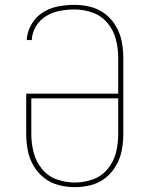

<svg xmlns="http://www.w3.org/2000/svg" viewBox="-20 -763 616 791"><path d="M288 8Q322 8 355 -0.5Q388 -9 414.5 -30Q441 -51 458 -80.5Q475 -110 481.5 -143Q488 -176 488 -210V-525Q488 -559 481.5 -592Q475 -625 458 -654.5Q441 -684 414 -705Q387 -726 354 -734.5Q321 -743 287 -743Q253 -743 219 -736.5Q185 -730 156 -711.5Q127 -693 109.5 -662.5Q92 -632 90 -598H111Q112 -628 128 -654.5Q144 -681 170.5 -697Q197 -713 227 -718.5Q257 -724 287 -724Q325 -724 361.5 -711Q398 -698 423 -668Q448 -638 457.5 -600.5Q467 -563 467 -525V-377H88V-210Q88 -176 94.5 -143Q101 -110 118 -80.5Q135 -51 162 -30Q189 -9 221.5 -0.5Q254 8 288 8ZM288 -11Q250 -11 213.5 -24Q177 -37 152.5 -67.5Q128 -98 118.5 -135Q109 -172 109 -210V-358H467V-210Q467 -172 458 -135Q449 -98 424 -67.5Q399 -37 362.5 -24Q326 -11 288 -11Z"/></svg>

Font: Iosevka Sparkle Thin
Style: Regular
Weight: 100
Designer: Belleve Invis
Foundry: Belleve Invis
Version: Version 4.5.0; ttfautohint (v1.8.3)